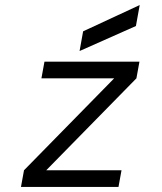

<svg xmlns="http://www.w3.org/2000/svg" viewBox="-20 -740 640 760"><path d="M63 0 75 -66 432 -430H144L156 -496H532L520 -430L163 -66H461L449 0ZM295 -538 309 -616 533 -720 518 -637Z"/></svg>

Font: DM Mono Light
Style: Italic
Weight: 300
Italic angle: -10°
Designer: Colophon Foundry
Foundry: Colophon Foundry
Version: Version 1.000; ttfautohint (v1.8.2.53-6de2)